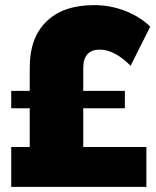

<svg xmlns="http://www.w3.org/2000/svg" viewBox="-20 -730 610 750"><path d="M305.2 -307.1V-155.8H551.8V0H23.9V-155.8H96.2V-307.1H23.9V-375H96.2V-467.8Q96.2 -583 161.9 -646.5Q227.5 -710 347.2 -710Q409.7 -710 467 -688.2Q524.4 -666.5 566.9 -626L490.2 -473.1Q427.2 -536.1 370.1 -536.1Q305.2 -536.1 305.2 -463.9V-375H467.8V-307.1Z"/></svg>

Font: Montserrat arm ExtraBold
Style: Regular
Weight: 800
Designer: Julieta Ulanovsky
Foundry: Julieta Ulanovsky
Version: Version 6.000;PS 006.000;hotconv 1.0.88;makeotf.lib2.5.64775